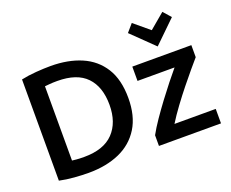

<svg xmlns="http://www.w3.org/2000/svg" viewBox="-124 -985 1440 1198"><g transform="rotate(-20 595.5 -385.5)"><path d="M276 8Q234 8 182 4Q130 0 84 -10V-682Q130 -692 183.5 -696Q237 -700 279 -700Q395 -700 482.5 -662.5Q570 -625 619 -547Q668 -469 668 -347Q668 -228 619 -149Q570 -70 482 -31Q394 8 276 8ZM284 -95Q414 -95 478.5 -162.5Q543 -230 543 -347Q543 -467 480 -532.5Q417 -598 287 -598Q256 -598 235.5 -596Q215 -594 204 -593V-100Q213 -99 231.5 -97Q250 -95 284 -95ZM745 0V-71Q768 -113 801 -161Q834 -209 870.5 -258Q907 -307 942 -351Q977 -395 1004 -427H758V-522H1150V-442Q1130 -419 1097.5 -380.5Q1065 -342 1026.5 -294Q988 -246 950 -194.5Q912 -143 883 -96H1157V0ZM950 -586 804 -728 848 -779 950 -694 1051 -779 1096 -728Z"/></g></svg>

Font: Ubuntu Sans SemiBold
Style: Regular
Weight: 600
Designer: Dalton Maag Ltd
Foundry: Dalton Maag Ltd
Version: Version 1.006; ttfautohint (v1.8.4.7-5d5b)